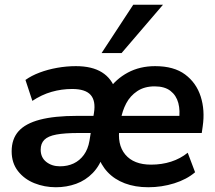

<svg xmlns="http://www.w3.org/2000/svg" viewBox="-20 -777 905 807"><path d="M215 10Q167 10 124.5 -7Q82 -24 55.5 -58Q29 -92 29 -141Q29 -193 58 -225.5Q87 -258 148 -274Q209 -290 304 -290H384L374 -218H311Q252 -218 217 -211.5Q182 -205 166.5 -189.5Q151 -174 151 -148Q151 -115 174.5 -96.5Q198 -78 232 -78Q264 -78 289.5 -90Q315 -102 332.5 -126Q350 -150 356 -185L375 -303Q383 -353 361 -378Q339 -403 283 -403Q239 -403 197 -391Q155 -379 116 -353L87 -441Q112 -459 146.5 -472Q181 -485 220.5 -492Q260 -499 299 -499Q367 -499 408.5 -473Q450 -447 466 -397H434Q467 -445 517.5 -472Q568 -499 632 -499Q711 -499 758 -464Q805 -429 823.5 -371.5Q842 -314 832 -246L828 -218H459L469 -290H750L732 -273Q738 -312 729.5 -344Q721 -376 696.5 -395Q672 -414 630 -414Q587 -414 557 -394Q527 -374 510.5 -342.5Q494 -311 488 -275L483 -244Q471 -170 506.5 -127.5Q542 -85 615 -85Q660 -85 699 -97.5Q738 -110 769 -135L800 -53Q765 -23 712.5 -6.5Q660 10 603 10Q548 10 504.5 -6.5Q461 -23 432 -54Q403 -85 390 -128H415Q400 -81 370 -50Q340 -19 300 -4.5Q260 10 215 10ZM407 -554 540 -757H665L491 -554Z"/></svg>

Font: Nunito Sans 12pt ExtraLight
Style: Italic
Weight: 200
Italic angle: -9°
Designer: Vernon Adams
Foundry: Vernon Adams
Version: Version 3.101;gftools[0.9.27]